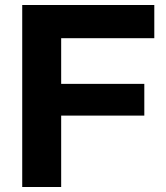

<svg xmlns="http://www.w3.org/2000/svg" viewBox="-20 -749 663 769"><path d="M69 0V-729H598V-596H199L225 -622V0ZM185 -286V-413H558V-286Z"/></svg>

Font: Mona Sans ExtraLight
Style: Bold
Weight: 700
Version: Version 2.000